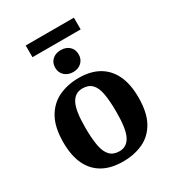

<svg xmlns="http://www.w3.org/2000/svg" viewBox="-169 -785 814 894"><g transform="rotate(-30 237.5 -337.5)"><path d="M318 -205Q318 -265 311 -304Q304 -343 285.5 -361.5Q267 -380 235 -380Q195 -380 175.5 -343Q156 -306 156 -216Q156 -155 163.5 -116Q171 -77 189.5 -58.5Q208 -40 240 -40Q279 -40 298.5 -77Q318 -114 318 -205ZM33 -206Q33 -287 61 -336.5Q89 -386 137 -408.5Q185 -431 244 -431Q308 -431 351.5 -406Q395 -381 418 -333Q441 -285 441 -214Q441 -132 413.5 -83Q386 -34 338.5 -12Q291 10 231 10Q167 10 123 -14.5Q79 -39 56 -87Q33 -135 33 -206ZM238 -467Q210 -467 192 -483.5Q174 -500 174 -526Q174 -553 191.5 -569Q209 -585 237 -585Q265 -585 282.5 -569Q300 -553 300 -526Q300 -500 282.5 -483.5Q265 -467 238 -467ZM107 -685H366V-622H107Z"/></g></svg>

Font: Rasa SemiBold
Style: Regular
Weight: 600
Designer: Anna Giedrys (Yrsa+Rasa design), David Brezina (Yrsa art-direction, Rasa art-direction, design)
Foundry: Rosetta Type Foundry
Version: Version 2.004